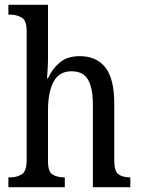

<svg xmlns="http://www.w3.org/2000/svg" viewBox="-20 -780 587 800"><path d="M15 0V-41H23Q50 -41 70.5 -53.5Q91 -66 91 -113V-651Q91 -695 70 -707Q49 -719 23 -719H15V-760H180V-534Q180 -509 178 -484Q176 -459 176 -454H180Q197 -492 228.5 -519Q260 -546 312 -546Q382 -546 419 -499Q456 -452 456 -349V-113Q456 -66 474 -53.5Q492 -41 521 -41H523V0H367V-346Q367 -412 347 -447.5Q327 -483 278 -483Q226 -483 203 -439Q180 -395 180 -321V-108Q180 -64 199.5 -52.5Q219 -41 248 -41H250V0Z"/></svg>

Font: Noto Serif Armenian Condensed
Style: Regular
Weight: 400
Width: 3
Designer: Monotype Design Team
Foundry: Monotype Imaging Inc.
Version: Version 2.008; ttfautohint (v1.8.4.7-5d5b)